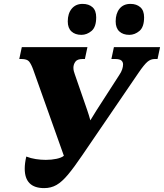

<svg xmlns="http://www.w3.org/2000/svg" viewBox="-20 -956 842 986"><path d="M207 10Q107 10 107 -90Q107 -104 109 -119.5Q111 -135 115 -152Q138 -143 164 -139Q190 -135 215 -135Q245 -135 270.5 -140.5Q296 -146 308 -156L150 -600Q140 -627 129.5 -640Q119 -653 90 -653H79L92 -714H429L416 -653H404Q377 -653 367 -639Q357 -625 357 -608Q357 -599 359 -591Q361 -583 364 -575L428 -390Q432 -377 436.5 -364Q441 -351 444 -338Q452 -351 460 -364Q468 -377 476 -390L592 -570Q603 -586 607.5 -600Q612 -614 612 -625Q612 -638 603 -645.5Q594 -653 571 -653H552L565 -714H802L789 -653H774Q754 -653 737 -638.5Q720 -624 692 -583L402 -158Q360 -96 329 -59Q298 -22 270 -6Q242 10 207 10ZM644 -777Q612 -777 593 -794.5Q574 -812 574 -846Q574 -887 594 -911.5Q614 -936 650 -936Q681 -936 700.5 -919Q720 -902 720 -867Q720 -817 696 -797Q672 -777 644 -777ZM398 -777Q366 -777 347 -794.5Q328 -812 328 -846Q328 -887 348.5 -911.5Q369 -936 404 -936Q436 -936 455 -919Q474 -902 474 -867Q474 -817 450 -797Q426 -777 398 -777Z"/></svg>

Font: Noto Serif Black
Style: Italic
Weight: 900
Italic angle: -12°
Designer: Monotype Design Team
Foundry: Monotype Imaging Inc.
Version: Version 2.013